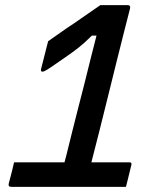

<svg xmlns="http://www.w3.org/2000/svg" viewBox="-20 -730 640 750"><path d="M35 -96H232Q236 -110 240 -126.5Q244 -143 249 -163Q253 -179 262 -215.5Q271 -252 283.5 -300.5Q296 -349 309.5 -402Q323 -455 335 -504.5Q347 -554 357 -591H339Q310 -562 287 -544Q264 -526 232 -504Q196 -479 179 -467.5Q162 -456 155.5 -453Q149 -450 146 -450Q139 -450 140 -459L168 -569Q193 -586 218 -604Q243 -622 268 -638Q294 -656 323.5 -676.5Q353 -697 372 -710H478Q491 -710 488 -697Q479 -663 465.5 -609Q452 -555 435.5 -489.5Q419 -424 402 -354Q385 -284 368 -217.5Q351 -151 337 -96H486Q496 -96 493 -85Q487 -60 480.5 -34Q474 -8 472 0H29Q21 0 18.5 -1Q16 -2 15 -3Q12 -7 16 -20Q21 -37 27 -62Q33 -87 35 -96Z"/></svg>

Font: Recursive Mn Lnr St Med
Style: Italic
Weight: 500
Italic angle: -15°
Monospace: yes
Version: Version 1.079;hotconv 1.0.112;makeotfexe 2.5.65598; ttfautoh